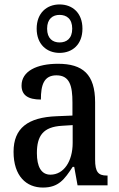

<svg xmlns="http://www.w3.org/2000/svg" viewBox="-20 -834 537 864"><path d="M248 -596C306 -596 351 -634 351 -705C351 -776 306 -814 248 -814C191 -814 145 -776 145 -705C145 -634 191 -596 248 -596ZM248 -643C218 -643 192 -660 192 -705C192 -750 218 -767 248 -767C279 -767 305 -750 305 -705C305 -660 279 -643 248 -643ZM173 10C244 10 270 -27 307 -83H314L329 0H464V-44H461C422 -44 408 -60 408 -116V-374C408 -500 352 -547 241 -547C146 -547 77 -514 77 -449C77 -406 106 -386 164 -386C164 -451 177 -495 234 -495C294 -495 306 -447 306 -373V-314L235 -311C105 -306 41 -257 41 -151C41 -41 99 10 173 10ZM207 -48C165 -48 146 -85 146 -145C146 -223 174 -263 259 -268L307 -271V-191C307 -108 267 -48 207 -48Z"/></svg>

Font: Noto Serif Devanagari Condensed Medium
Style: Regular
Weight: 500
Width: 3
Designer: Universal Thirst, Indian Type Foundry and the Monotype Design Team
Foundry: Monotype Imaging Inc.
Version: Version 2.004